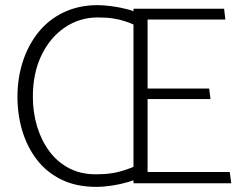

<svg xmlns="http://www.w3.org/2000/svg" viewBox="-20 -714 941 748"><path d="M526 -657Q507 -670 476 -678Q445 -686 413.5 -690Q382 -694 361 -694Q288 -694 229.5 -666.5Q171 -639 131 -590Q91 -541 69.5 -476Q48 -411 48 -336Q48 -267 67 -204Q86 -141 123.5 -92Q161 -43 219 -14.5Q277 14 355 14Q384 14 416.5 9Q449 4 478 -4.5Q507 -13 526 -23L502 -65Q475 -53 440.5 -44Q406 -35 352 -35Q294 -35 248.5 -59Q203 -83 172 -125Q141 -167 124.5 -221.5Q108 -276 108 -337Q108 -429 141.5 -498.5Q175 -568 232.5 -607Q290 -646 361 -646Q397 -646 421.5 -642Q446 -638 466 -631.5Q486 -625 506 -616ZM881 0 875 -44H555V-328H800L795 -369H555V-638H858L853 -680H500V0Z"/></svg>

Font: Catamaran ExtraLight
Style: Regular
Weight: 250
Designer: Pria Ravichandran
Version: Version 2.000